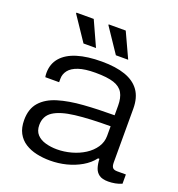

<svg xmlns="http://www.w3.org/2000/svg" viewBox="-133 -832 883 953"><g transform="rotate(20 309.0 -355.5)"><path d="M236 12Q198 12 164 4.5Q130 -3 103.5 -20Q77 -37 62 -65Q47 -93 47 -134Q47 -193 78.5 -228.5Q110 -264 166.5 -281Q223 -298 298.5 -303.5Q374 -309 461 -309V-360Q461 -401 446.5 -426.5Q432 -452 397.5 -463.5Q363 -475 300 -475Q245 -475 211 -463.5Q177 -452 161.5 -432Q146 -412 146 -388V-369H73Q72 -374 71.5 -379Q71 -384 71 -391Q71 -439 99.5 -472Q128 -505 181.5 -521.5Q235 -538 311 -538Q385 -538 435 -520.5Q485 -503 511 -466.5Q537 -430 537 -371V-88Q537 -68 544 -60Q551 -52 568 -52H614V-3Q598 4 579.5 7.5Q561 11 543 11Q511 11 494.5 -1Q478 -13 471.5 -33.5Q465 -54 464 -80H457Q434 -50 398.5 -29.5Q363 -9 321.5 1.5Q280 12 236 12ZM249 -52Q287 -52 325 -62.5Q363 -73 393.5 -92.5Q424 -112 442.5 -139.5Q461 -167 461 -200V-251Q350 -251 275.5 -242Q201 -233 163.5 -208.5Q126 -184 126 -136Q126 -105 143 -86.5Q160 -68 188.5 -60Q217 -52 249 -52ZM365 -591 279 -719V-723H369L430 -591ZM194 -591 108 -719 109 -723H200L260 -591Z"/></g></svg>

Font: Archivo SemiExpanded Light
Style: Regular
Weight: 300
Width: 6
Designer: Hector Gatti
Foundry: Omnibus-Type
Version: Version 2.001